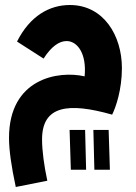

<svg xmlns="http://www.w3.org/2000/svg" viewBox="-20 -476 542 767"><path d="M43 271 169 246C156 185 148 126 148 81C148 -54 252 -68 428 -18C443 -48 467 -118 467 -204C467 -334 394 -456 259 -456C178 -456 100 -413 48 -310L154 -242C185 -290 216 -312 246 -312C289 -312 327 -262 318 -171C213 -195 16 -163 16 75C16 123 25 187 43 271ZM357 202H419L414 43H353ZM263 202H324L320 43H258Z"/></svg>

Font: Noto Sans Arabic UI ExtraCondensed Extra
Style: Regular
Weight: 800
Width: 3
Designer: Nadine Chahine - Monotype Design Team
Foundry: Monotype Imaging Inc.
Version: Version 1.900